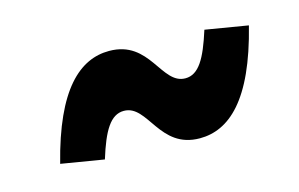

<svg xmlns="http://www.w3.org/2000/svg" viewBox="-47 -566 715 459"><g transform="rotate(-15 310.0 -337.0)"><path d="M401 -207.5C472.5 -207.5 539.5 -263 583.5 -438L478 -455.5C457 -389 437.5 -355 404.5 -355C345 -355 345.5 -465.5 244.5 -465.5C172.5 -465.5 106 -409 62 -235L168 -217.5C188.5 -284 208.5 -318 241.5 -318C301 -318 300.5 -207.5 401 -207.5Z"/></g></svg>

Font: Monaspace Krypton ExtraBold
Style: Italic
Weight: 800
Italic angle: -11°
Designer: Riley Cran & the Lettermatic Team
Foundry: Lettermatic
Version: Version 1.101 (Monaspace Krypton)